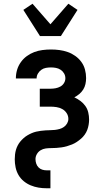

<svg xmlns="http://www.w3.org/2000/svg" viewBox="-20 -793 540 1028"><path d="M194 -600 105 -740 154 -773 250 -663 346 -773 395 -740 306 -600ZM230 215Q208 215 186.5 211.5Q165 208 144.5 199.5Q124 191 107 177Q90 163 79 144Q68 125 63.5 103Q59 81 59 60Q59 47 60.5 34Q62 21 65.5 9Q69 -3 75 -14.5Q81 -26 89 -35.5Q97 -45 106.5 -53.5Q116 -62 127 -68.5Q138 -75 149.5 -80Q161 -85 173.5 -88Q186 -91 198.5 -92.5Q211 -94 224 -95Q237 -96 249.5 -96Q262 -96 274.5 -97.5Q287 -99 299.5 -102.5Q312 -106 322.5 -113.5Q333 -121 339.5 -132.5Q346 -144 346 -156Q346 -173 337 -187Q328 -201 313.5 -209Q299 -217 282.5 -219.5Q266 -222 250 -222H193V-318H250Q264 -318 277.5 -320.5Q291 -323 303 -329.5Q315 -336 322.5 -348Q330 -360 330 -374Q330 -388 323 -400Q316 -412 304.5 -419.5Q293 -427 279.5 -429.5Q266 -432 253 -432Q239 -432 225.5 -429.5Q212 -427 201 -419Q190 -411 183 -399Q176 -387 176 -373H65V-374Q65 -397 71.5 -419Q78 -441 91.5 -460Q105 -479 123.5 -492.5Q142 -506 163 -514Q184 -522 207 -525Q230 -528 253 -528Q276 -528 298.5 -525Q321 -522 342.5 -514.5Q364 -507 383 -493.5Q402 -480 415.5 -461.5Q429 -443 435 -420.5Q441 -398 441 -375Q441 -359 437.5 -343Q434 -327 425.5 -313.5Q417 -300 404.5 -289.5Q392 -279 378 -272Q395 -264 410.5 -252.5Q426 -241 437 -225.5Q448 -210 452.5 -191Q457 -172 457 -153Q457 -139 454.5 -124.5Q452 -110 447 -97Q442 -84 433.5 -72Q425 -60 414 -50.5Q403 -41 391 -33Q379 -25 365.5 -19.5Q352 -14 338 -10Q324 -6 310 -4Q296 -2 281.5 -1Q267 0 252.5 0Q238 0 224 2Q210 4 197.5 11.5Q185 19 177.5 32Q170 45 170 59Q170 71 174 83Q178 95 186.5 103.5Q195 112 206.5 115.5Q218 119 230 119H250V215Z"/></svg>

Font: Iosevka Algr
Style: Bold
Weight: 700
Monospace: yes
Designer: Belleve Invis
Foundry: Belleve Invis
Version: Version 26.0.2; ttfautohint (v1.8.3)